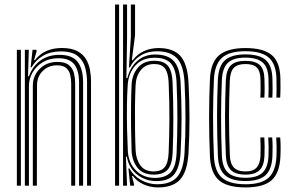

<svg xmlns="http://www.w3.org/2000/svg" viewBox="-20 -820 1299 848"><path d="M364.5 0V-457.2Q364.5 -486.2 357.2 -517.8Q350 -549.2 325.1 -571.1Q300.2 -593 248 -593Q203.5 -593 171 -574.2Q138.5 -555.5 119.2 -522.5H115.2L123.8 -600H141.2V-591.5L130.5 -554.5H134.2Q156.2 -582.5 185.9 -595.2Q215.5 -608 252.8 -608Q296.5 -608 322.4 -593.8Q348.2 -579.5 361 -556.9Q373.8 -534.2 377.9 -508.5Q382 -482.8 382 -460V0ZM54.5 0V-600H72.2V0ZM89.8 0V-600H107.2L103.8 -483.2H108Q123.8 -527.8 158.8 -552.9Q193.8 -578 243 -577.8Q300.2 -577.5 323.6 -545.9Q347 -514.2 347 -456.5V0H329.2V-454.8Q329.2 -507.5 308.5 -535.1Q287.8 -562.8 237.8 -562.8Q198 -562.8 168.9 -545.2Q139.8 -527.8 123.8 -499.9Q107.8 -472 107.8 -441.2V0ZM125 0V-442.2Q125 -484.8 155.1 -515.6Q185.2 -546.5 233.8 -546.5Q268.2 -546.5 285 -531.9Q301.8 -517.2 306.9 -495.5Q312 -473.8 312 -452V0H294.5V-451.2Q294.5 -471.2 290.1 -489.6Q285.8 -508 272.2 -519.8Q258.8 -531.5 231.5 -531.5Q194.2 -531.5 168.9 -506.6Q143.5 -481.8 143.5 -443.5L142.8 0Z M488.2 0V-800H506V0ZM523.5 0V-800H541.2V-652.2L538.2 -475.2H542.5Q554 -523 586.9 -551.5Q619.8 -580 667.8 -579.2Q722.2 -578.5 748 -550Q773.8 -521.5 777.5 -457.2Q781.8 -375.2 781.9 -299.8Q782 -224.2 777.5 -144Q773.2 -79 749 -49.6Q724.8 -20.2 671 -20.2Q622 -20.2 585.6 -49.1Q549.2 -78 540.2 -127.8H536.2L541.2 0ZM678.2 7.8Q644 7.8 614.2 -5.6Q584.5 -19 566.8 -42.8H563L571.8 -6.5L572 0H555L547.2 -76.2H551.5Q569.5 -44 602.6 -25.1Q635.8 -6.2 674.5 -6.2Q732.8 -6.2 761.5 -37.5Q790.2 -68.8 795 -144.2Q803.5 -293.5 795 -457.5Q790.5 -532.8 761.2 -563.1Q732 -593.5 674 -593.5Q631.8 -593.5 600.8 -574.5Q569.8 -555.5 553.8 -522.2H549.5L558 -657.2V-800H576.5V-664.8L562.2 -554H566.5Q586.5 -581.2 616.1 -594.5Q645.8 -607.8 680.2 -607.8Q744.5 -607.8 776 -573.6Q807.5 -539.5 812.5 -458Q816.8 -375.2 816.9 -299.4Q817 -223.5 812.5 -143Q807.2 -61.8 775.5 -27Q743.8 7.8 678.2 7.8ZM663.8 -34.2Q709.8 -34.2 733.5 -58.5Q757.2 -82.8 760 -145Q763.2 -219.2 763.5 -293.2Q763.8 -367.2 759.8 -457.2Q757 -515 734.6 -540Q712.2 -565 663.8 -565Q609.2 -565 578.6 -531.4Q548 -497.8 544.2 -446.8Q541.2 -402.8 540.6 -351.6Q540 -300.5 541.2 -249.4Q542.5 -198.2 544.5 -154.2Q547.2 -100.5 580.4 -67.4Q613.5 -34.2 663.8 -34.2ZM659 -48.8Q611 -48.8 587.1 -79.2Q563.2 -109.8 561.2 -154.5Q559.5 -199.5 558.9 -251.6Q558.2 -303.8 558.8 -354.4Q559.2 -405 561.2 -445.8Q563.5 -490.5 588.9 -521Q614.2 -551.5 661.8 -551.5Q703.2 -551.5 721.8 -529.1Q740.2 -506.8 742.2 -456.8Q745.5 -373.5 745.6 -299.5Q745.8 -225.5 742.5 -144.8Q740 -91.8 720 -70.2Q700 -48.8 659 -48.8ZM658.8 -62.8Q691.2 -62.8 707 -81.2Q722.8 -99.8 724.8 -144.8Q727.8 -215.2 728.2 -290.5Q728.8 -365.8 724.8 -456.5Q722.8 -500 707.9 -518.6Q693 -537.2 661.5 -537.2Q623.2 -537.2 602 -510.6Q580.8 -484 579 -445.5Q576.8 -401.8 576.2 -348.9Q575.8 -296 576.5 -244.9Q577.2 -193.8 579 -155.2Q580.8 -116.5 600.1 -89.6Q619.5 -62.8 658.8 -62.8Z M1064.5 7.8Q982.8 7.8 946.6 -24.4Q910.5 -56.5 907.2 -129.5Q903.5 -216.8 903.5 -303Q903.5 -389.2 907.2 -470Q910.8 -546.2 948.9 -577Q987 -607.8 1063.8 -607.8Q1142.5 -607.8 1179.6 -577.4Q1216.8 -547 1218.5 -473.2Q1218.8 -455.2 1218.8 -432.6Q1218.8 -410 1217.5 -388.8H1200.8Q1201.8 -406 1201.6 -427.1Q1201.5 -448.2 1201 -472.8Q1199.2 -537.5 1167.2 -565.6Q1135.2 -593.8 1063.8 -593.8Q992.8 -593.8 960.4 -564.8Q928 -535.8 924.8 -469Q921.2 -394 921 -309Q920.8 -224 924.8 -129.8Q927.8 -63.2 960.8 -34.8Q993.8 -6.2 1064.5 -6.2Q1135 -6.2 1166.5 -35.1Q1198 -64 1201 -129.2Q1202 -153.8 1201.6 -174.6Q1201.2 -195.5 1200 -212.8H1217.5Q1220.8 -178 1218.5 -128.8Q1215.2 -55.5 1179.5 -23.9Q1143.8 7.8 1064.5 7.8ZM1064.5 -20.5Q1003.5 -20.5 974.1 -45.9Q944.8 -71.2 942.5 -130.5Q938.5 -224.8 938.6 -307.1Q938.8 -389.5 942.2 -467.8Q945.2 -529.8 974.6 -554.8Q1004 -579.8 1063.8 -579.8Q1125 -579.8 1153.4 -555.1Q1181.8 -530.5 1183.2 -472Q1183.8 -449.2 1183.9 -428.8Q1184 -408.2 1182.8 -388.8H1165.5Q1166.5 -406.2 1166.4 -427.5Q1166.2 -448.8 1165.8 -471.8Q1164.5 -523.8 1139.5 -544.6Q1114.5 -565.5 1063.8 -565.5Q1010.8 -565.5 986.6 -542.6Q962.5 -519.8 960 -467Q956.5 -385.2 956.4 -304.5Q956.2 -223.8 960 -131.8Q962.2 -80.8 986.8 -57.8Q1011.2 -34.8 1064.5 -34.8Q1115.2 -34.8 1139.2 -57.1Q1163.2 -79.5 1165.8 -130Q1166.5 -151.5 1166.4 -171.9Q1166.2 -192.2 1164.8 -212.8H1182.2Q1183.8 -193.8 1184 -174.1Q1184.2 -154.5 1183.2 -129.8Q1180.8 -72.2 1153.1 -46.4Q1125.5 -20.5 1064.5 -20.5ZM1064.5 -48.8Q1019.8 -48.8 999.6 -69.1Q979.5 -89.5 977.5 -132.5Q973.8 -227 973.9 -304Q974 -381 977.5 -466.5Q979.8 -511.8 999.8 -531.5Q1019.8 -551.2 1063.8 -551.2Q1107 -551.2 1127 -533Q1147 -514.8 1148 -470.5Q1148.5 -453.5 1148.8 -431.4Q1149 -409.2 1147.5 -388.8H1129.8Q1131.2 -409.5 1131 -429.6Q1130.8 -449.8 1130.5 -470.2Q1129.8 -506 1114.2 -521.6Q1098.8 -537.2 1063.8 -537.2Q1028.8 -537.2 1012.8 -520.4Q996.8 -503.5 995 -464.2Q991.5 -383 991.5 -304.6Q991.5 -226.2 995.2 -133.2Q996.5 -97.8 1012.9 -80.2Q1029.2 -62.8 1064.5 -62.8Q1098.5 -62.8 1113.9 -80.4Q1129.2 -98 1130.5 -131.8Q1132 -171.2 1129.8 -212.8H1147.5Q1148.5 -194.5 1148.8 -173.6Q1149 -152.8 1148 -131.2Q1146.5 -89 1126.9 -68.9Q1107.2 -48.8 1064.5 -48.8Z"/></svg>

Font: Big Shoulders Inline Text Medium
Style: Regular
Weight: 500
Designer: Patric King
Foundry: XO Type Co
Version: Version 1.000